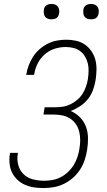

<svg xmlns="http://www.w3.org/2000/svg" viewBox="-20 -944 540 972"><path d="M200 8Q175 8 151.5 4.5Q128 1 106.5 -8.5Q85 -18 68 -34Q51 -50 41 -70.5Q31 -91 28.5 -115.5Q26 -140 30 -165L31 -170H71L70 -166Q65 -136 72.5 -108.5Q80 -81 99.5 -62Q119 -43 147 -36Q175 -29 204 -29Q225 -29 246.5 -33Q268 -37 287.5 -47Q307 -57 324 -73Q341 -89 353 -108.5Q365 -128 372 -149Q379 -170 382 -191Q386 -213 386 -235Q386 -257 381 -277.5Q376 -298 364.5 -315Q353 -332 335.5 -343.5Q318 -355 297 -359.5Q276 -364 254 -364H200L206 -401H260Q279 -401 298.5 -404Q318 -407 336.5 -416Q355 -425 371 -438.5Q387 -452 398 -469.5Q409 -487 415.5 -506Q422 -525 425 -544Q428 -564 428.5 -584.5Q429 -605 424.5 -623.5Q420 -642 410 -658.5Q400 -675 385 -686Q370 -697 351 -701.5Q332 -706 312 -706Q284 -706 256 -697Q228 -688 205.5 -668Q183 -648 170 -621Q157 -594 153 -567L152 -565H112L113 -567Q117 -591 125.5 -613.5Q134 -636 147.5 -657Q161 -678 180.5 -695Q200 -712 222 -723Q244 -734 268 -738.5Q292 -743 315 -743Q341 -743 365.5 -737.5Q390 -732 409.5 -718.5Q429 -705 443 -684.5Q457 -664 463 -640.5Q469 -617 468.5 -591Q468 -565 464 -539Q460 -514 451 -489Q442 -464 425.5 -443Q409 -422 385.5 -406.5Q362 -391 338 -382Q364 -371 384.5 -350.5Q405 -330 415 -303Q425 -276 425.5 -246Q426 -216 421 -185Q417 -159 408.5 -133.5Q400 -108 385 -85Q370 -62 349 -43.5Q328 -25 303 -13Q278 -1 252 3.5Q226 8 200 8ZM441 -846Q431 -846 422.5 -849Q414 -852 408.5 -859Q403 -866 402 -875.5Q401 -885 402 -895Q403 -901 406 -907Q409 -913 415 -917Q421 -921 427.5 -922.5Q434 -924 440 -924Q450 -924 458.5 -921Q467 -918 472.5 -911Q478 -904 479.5 -894.5Q481 -885 479 -875Q478 -869 475 -863Q472 -857 466.5 -853Q461 -849 454 -847.5Q447 -846 441 -846ZM241 -846Q231 -846 222.5 -849Q214 -852 208.5 -859Q203 -866 202 -875.5Q201 -885 202 -895Q203 -901 206 -907Q209 -913 215 -917Q221 -921 227.5 -922.5Q234 -924 240 -924Q250 -924 258.5 -921Q267 -918 272.5 -911Q278 -904 279.5 -894.5Q281 -885 279 -875Q278 -869 275 -863Q272 -857 266.5 -853Q261 -849 254 -847.5Q247 -846 241 -846Z"/></svg>

Font: Iosevka Term Curly Extralight
Style: Italic
Weight: 200
Italic angle: -9°
Designer: Belleve Invis
Foundry: Belleve Invis
Version: Version 32.3.0